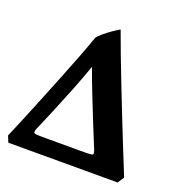

<svg xmlns="http://www.w3.org/2000/svg" viewBox="-123 -748 814 853"><g transform="rotate(20 284.0 -321.5)"><path d="M523.9 0H7.3L-4.9 -29.8Q-4.9 -29.8 6.8 -57.4Q18.6 -85 37.8 -131.6Q57.1 -178.2 80.6 -236.1Q104 -293.9 128.4 -354.7Q152.8 -415.5 174.3 -471.4Q195.8 -527.3 210.4 -569.8Q217.8 -580.6 235.1 -595Q252.4 -609.4 271.7 -622.8Q291 -636.2 304.2 -643.1Q321.3 -595.2 345.5 -531.7Q369.6 -468.3 396.7 -399.2Q423.8 -330.1 449.7 -264.4Q475.6 -198.7 497.1 -145.8Q518.6 -92.8 531.2 -61.3Q543.9 -29.8 543.9 -29.8ZM376.5 -100.6Q376.5 -100.6 363.3 -132.8Q350.1 -165 329.1 -216.8Q308.1 -268.6 284.7 -328.4Q261.2 -388.2 241.2 -443.4Q219.2 -381.3 195.1 -320.6Q170.9 -259.8 150.1 -210Q129.4 -160.2 116.5 -130.4Q103.5 -100.6 103.5 -100.6Q99.1 -88.4 99.9 -83Q100.6 -77.6 113.3 -76.7Q126 -75.7 156.7 -75.7H322.3Q354.5 -75.7 367.2 -76.7Q379.9 -77.6 380.4 -83Q380.9 -88.4 376.5 -100.6Z"/></g></svg>

Font: Gentium Book Plus
Style: Bold
Weight: 700
Designer: Victor Gaultney, Annie Olsen, Iska Routamaa, Becca Hirsbrunner
Foundry: SIL International
Version: Version 6.101